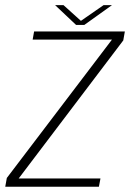

<svg xmlns="http://www.w3.org/2000/svg" viewBox="-38 -712 501 732"><path d="M-18 0H339L345 -31.5H32V-30L432 -558L438 -592H92L86.5 -561H390V-562.5L-12 -33.5ZM252 -617H283.5L389 -692.5H357L270.5 -632.5L204 -692.5H172Z"/></svg>

Font: Anybody UltraCondensed Thin ExtraLight
Style: Italic
Weight: 250
Italic angle: -10°
Version: Version 1.111